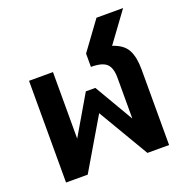

<svg xmlns="http://www.w3.org/2000/svg" viewBox="-128 -831 918 949"><g transform="rotate(-20 331.0 -357.0)"><path d="M60 -535H186V-185L306 -390H356L476 -185V-400Q476 -452 453 -473.5Q430 -495 371 -495V-565L480 -714H620L505 -557Q561 -539 581.5 -501Q602 -463 602 -397V0H488L331 -266L174 0H60Z"/></g></svg>

Font: Prompt Medium
Style: Regular
Weight: 500
Designer: Katatrad Team
Foundry: CadsonDemak
Version: Version 1.001